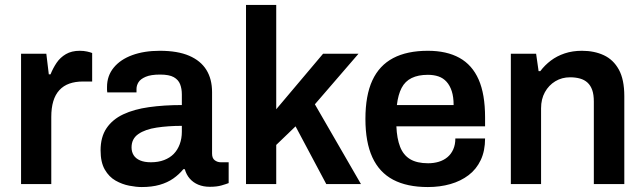

<svg xmlns="http://www.w3.org/2000/svg" viewBox="-20 -743 2601 775"><path d="M65 0V-526H167L177 -443H184Q194 -468 208.5 -489.5Q223 -511 246 -524.5Q269 -538 302 -538Q318 -538 331.5 -535Q345 -532 352 -529V-414H315Q284 -414 260 -405.5Q236 -397 219.5 -379Q203 -361 195 -334Q187 -307 187 -271V0Z M552 12Q530 12 501.5 6.5Q473 1 446.5 -14Q420 -29 403 -58.5Q386 -88 386 -136Q386 -190 410 -225.5Q434 -261 477.5 -281.5Q521 -302 581.5 -310.5Q642 -319 714 -319V-362Q714 -385 707 -403Q700 -421 681.5 -431.5Q663 -442 626 -442Q589 -442 568 -433Q547 -424 539 -411Q531 -398 531 -384V-370H413Q412 -375 412 -380Q412 -385 412 -392Q412 -437 439 -470Q466 -503 514 -520.5Q562 -538 625 -538Q697 -538 743.5 -518Q790 -498 813 -461Q836 -424 836 -371V-123Q836 -104 847 -96Q858 -88 871 -88H903V-4Q893 0 874 5.5Q855 11 827 11Q801 11 780.5 2.5Q760 -6 746 -22Q732 -38 726 -60H720Q703 -39 679.5 -22.5Q656 -6 624.5 3Q593 12 552 12ZM589 -88Q619 -88 642.5 -97Q666 -106 681.5 -122Q697 -138 705.5 -161Q714 -184 714 -211V-235Q659 -235 612.5 -228Q566 -221 538.5 -202Q511 -183 511 -148Q511 -130 519.5 -116.5Q528 -103 545.5 -95.5Q563 -88 589 -88Z M973 0V-723H1095V-302L1284 -526H1427L1251 -322L1437 0H1297L1173 -233L1095 -158V0Z M1707 12Q1623 12 1567 -17.5Q1511 -47 1483 -108Q1455 -169 1455 -263Q1455 -358 1483 -418.5Q1511 -479 1567 -508.5Q1623 -538 1707 -538Q1783 -538 1834.5 -509.5Q1886 -481 1912 -422Q1938 -363 1938 -269V-233H1580Q1582 -184 1595 -150.5Q1608 -117 1635.5 -100.5Q1663 -84 1708 -84Q1731 -84 1751 -90Q1771 -96 1786 -108.5Q1801 -121 1809.5 -140Q1818 -159 1818 -184H1938Q1938 -134 1920.5 -97Q1903 -60 1871.5 -36Q1840 -12 1798 0Q1756 12 1707 12ZM1582 -319H1811Q1811 -352 1803.5 -375Q1796 -398 1782.5 -413Q1769 -428 1750 -434.5Q1731 -441 1707 -441Q1668 -441 1641.5 -428Q1615 -415 1601 -388Q1587 -361 1582 -319Z M2042 0V-526H2144L2154 -456H2161Q2179 -480 2203.5 -498.5Q2228 -517 2259.5 -527.5Q2291 -538 2329 -538Q2379 -538 2417.5 -520Q2456 -502 2478 -462Q2500 -422 2500 -355V0H2377V-333Q2377 -361 2370.5 -379.5Q2364 -398 2351.5 -409.5Q2339 -421 2321 -426Q2303 -431 2281 -431Q2248 -431 2221.5 -415Q2195 -399 2179.5 -371Q2164 -343 2164 -306V0Z"/></svg>

Font: Archivo SemiBold SemiBold
Style: Regular
Weight: 600
Version: Version 2.001